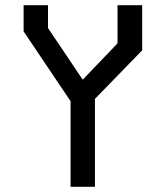

<svg xmlns="http://www.w3.org/2000/svg" viewBox="-20 -720 640 740"><path d="M433 -700H528V-526L346 -339V0H252V-330L71 -599V-700H165V-612L298 -414H300L433 -553Z"/></svg>

Font: Kode Mono Medium
Style: Regular
Weight: 500
Monospace: yes
Designer: Isa Ozler
Foundry: Kadena LLC
Version: Version 1.206;gftools[0.9.28]